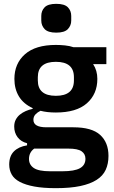

<svg xmlns="http://www.w3.org/2000/svg" viewBox="-20 -768 593 1000"><path d="M545 44Q545 85 530.5 116.5Q516 148 483 169Q450 190 398 201Q346 212 271 212Q205 212 159 203.5Q113 195 83.5 179.5Q54 164 41 141Q28 118 28 89Q28 45 52.5 20.5Q77 -4 121 -11V-22Q89 -30 71.5 -53.5Q54 -77 54 -109Q54 -129 62 -144.5Q70 -160 83.5 -171Q97 -182 114 -189.5Q131 -197 150 -201V-205Q102 -227 78.5 -266Q55 -305 55 -357Q55 -437 110 -485.5Q165 -534 271 -534Q294 -534 318.5 -531.5Q343 -529 363 -522H534V-434H465Q487 -401 487 -357Q487 -278 432.5 -230Q378 -182 271 -182Q225 -182 191 -191Q176 -184 165 -172.5Q154 -161 154 -144Q154 -105 222 -105H362Q458 -105 501.5 -65.5Q545 -26 545 44ZM271 -269Q365 -269 365 -349V-366Q365 -446 271 -446Q177 -446 177 -366V-349Q177 -269 271 -269ZM425 59Q425 34 405 20Q385 6 336 6H158Q131 26 131 60Q131 90 156 107Q181 124 241 124H305Q368 124 396.5 108Q425 92 425 59ZM273 -598Q230 -598 212.5 -616.5Q195 -635 195 -661V-685Q195 -712 212.5 -730Q230 -748 273 -748Q316 -748 333.5 -730Q351 -712 351 -685V-661Q351 -635 333.5 -616.5Q316 -598 273 -598Z"/></svg>

Font: IBM Plex Sans SmBld
Style: Regular
Weight: 600
Designer: Mike Abbink, Paul van der Laan, Pieter van Rosmalen
Foundry: Bold Monday
Version: Version 3.005